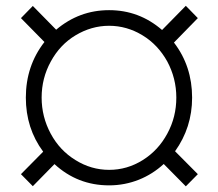

<svg xmlns="http://www.w3.org/2000/svg" viewBox="-20 -638 763 671"><path d="M629.4 13.2 671.4 -29.3 591.8 -109.4C631.3 -164.6 651.4 -227.1 651.4 -296.9C651.4 -369.6 630.4 -434.1 587.9 -489.3L671.4 -574.7L629.4 -617.7L546.4 -533.2C492.7 -579.6 431.2 -602.5 361.3 -602.5C291.5 -602.5 230 -579.6 176.3 -534.2L94.7 -617.2L53.2 -574.7L135.3 -491.2C91.8 -435.5 70.3 -370.6 70.3 -296.9C70.3 -225.6 90.3 -162.6 130.9 -107.9L53.2 -29.3L94.7 12.7L170.4 -64.5C224.1 -15.1 287.6 9.8 361.3 9.8C435.1 9.8 501.5 -18.1 552.2 -64.9ZM125.5 -296.9C125.5 -342.3 136.2 -384.3 157.7 -423.3C178.7 -461.9 207.5 -492.7 244.1 -514.6C280.8 -536.6 319.8 -547.9 361.3 -547.9C402.8 -547.9 441.9 -536.6 478 -514.6C514.2 -492.7 543 -461.9 564.5 -423.3C585.4 -384.3 596.2 -342.3 596.2 -296.9C596.2 -252 585.9 -210 564.9 -171.4C543.9 -132.3 515.6 -101.6 479 -78.6C442.4 -55.7 403.3 -44.4 361.3 -44.4C319.8 -44.4 280.3 -55.7 243.7 -78.6C207 -101.1 178.2 -131.8 157.2 -170.9C136.2 -210 125.5 -252 125.5 -296.9Z"/></svg>

Font: Shabnam Thin
Style: Regular
Weight: 100
Foundry: DejaVu fonts team - Redesigned by Saber Rastikerdar - Based on Vazir font
Version: Version 5.0.1